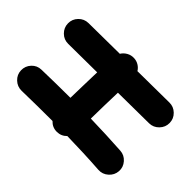

<svg xmlns="http://www.w3.org/2000/svg" viewBox="-221 -870 1107 1107"><g transform="rotate(-45 332.0 -316.5)"><path d="M642.1 -315.4Q641.1 -293.9 630.4 -276.4Q619.6 -258.8 602.5 -248.5L605 9.8Q605.5 43.9 581.3 68.8Q557.1 93.8 522.5 94.2Q488.3 94.7 463.1 70.3Q438 45.9 437.5 11.7L435.1 -240.2Q381.8 -241.7 325.9 -243.2Q270 -244.6 219.2 -245.1Q217.8 -181.6 215.1 -118.9Q212.4 -56.2 208.5 5.9Q206.5 40 180.2 63.2Q153.8 86.4 119.6 84Q85.4 81.5 62.3 55.4Q39.1 29.3 41 -4.9Q45.4 -69.8 48.1 -136.2Q50.8 -202.6 52.2 -269.5Q26.4 -294.9 26.4 -330.1Q26.4 -366.7 53.2 -391.6Q53.2 -453.6 52.5 -515.9Q51.8 -578.1 50.3 -640.6Q49.8 -675.3 73.5 -700.4Q97.2 -725.6 131.3 -726.6Q166 -727.5 191.4 -703.9Q216.8 -680.2 217.3 -645.5Q218.8 -587.4 219.7 -529.3Q220.7 -471.2 220.7 -413.1Q271 -412.1 325.9 -410.6Q380.9 -409.2 433.6 -407.7L431.6 -642.1Q431.2 -676.8 455.6 -701.4Q480 -726.1 514.2 -726.6Q548.8 -727.1 573.7 -702.9Q598.6 -678.7 599.1 -644L601.6 -391.1Q620.6 -379.4 631.8 -359.4Q643.1 -339.4 642.1 -315.4Z"/></g></svg>

Font: Mikhak Black
Style: Regular
Weight: 900
Designer: Amin Abedi
Version: Version 3.3